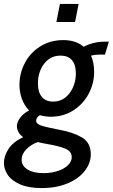

<svg xmlns="http://www.w3.org/2000/svg" viewBox="-63 -707 574 977"><path d="M-43 122Q-43 86 -19 50Q5 14 55 -9Q39 -20 31 -35Q23 -50 23 -65Q23 -85 39 -107Q55 -129 85 -145Q60 -171 48 -205Q36 -239 36 -275Q36 -334 63.5 -386.5Q91 -439 142 -471Q193 -503 259 -503Q323 -503 363 -469Q382 -480 410.5 -487.5Q439 -495 470 -495H491L471 -429H437Q423 -429 400 -424Q416 -389 416 -340Q416 -283 388.5 -230.5Q361 -178 310.5 -145.5Q260 -113 195 -113Q167 -113 140 -121Q121 -109 121 -93Q121 -77 145.5 -68.5Q170 -60 237 -47Q306 -35 352.5 -8.5Q399 18 399 78Q399 123 368.5 162.5Q338 202 281 226Q224 250 149 250Q82 250 39 231Q-4 212 -23.5 183Q-43 154 -43 122ZM323 -334Q323 -378 303 -401Q283 -424 245 -424Q193 -424 161.5 -382.5Q130 -341 130 -282Q130 -238 150 -214Q170 -190 207 -190Q259 -190 291 -233Q323 -276 323 -334ZM302 93Q302 63 269.5 49.5Q237 36 178 26Q144 20 129 16Q95 28 71 52.5Q47 77 47 106Q47 136 76.5 155Q106 174 159 174Q200 174 233 162.5Q266 151 284 132.5Q302 114 302 93ZM242 -687H337L319 -595H224Z"/></svg>

Font: Cabin Medium
Style: Italic
Weight: 500
Italic angle: -7°
Designer: Pablo Impallari
Foundry: Pablo Impallari. http://www.impallari.com Igino Marini. http://www.ikern.com
Version: Version 2.200